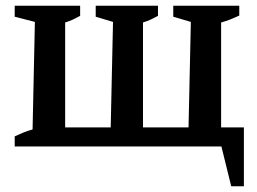

<svg xmlns="http://www.w3.org/2000/svg" viewBox="-20 -508 891 666"><path d="M747 -66H826V138H782L748 0H31V-35Q46 -42 60.5 -48Q75 -54 93 -59L101 -432L31 -450V-488H258V-453Q245 -446 233.5 -440.5Q222 -435 206 -430V-66H364L372 -432L312 -450V-488H528V-453Q515 -446 503.5 -440.5Q492 -435 476 -430V-66H634L642 -432L581 -450V-488H810V-454Q795 -447 780 -441Q765 -435 747 -430Z"/></svg>

Font: Piazzolla 24pt SemiBold
Style: Regular
Weight: 600
Designer: Juan Pablo del Peral
Foundry: Huerta Tipografica
Version: Version 2.005